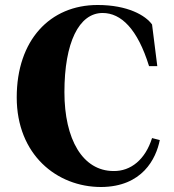

<svg xmlns="http://www.w3.org/2000/svg" viewBox="-20 -735 696 769"><path d="M371 -715C180 -715 47 -574 47 -345C47 -116 207 14 385 14C550 13 605 -99 620 -174L589 -182C562 -96 504 -49 435 -50C311 -50 238 -177 238 -366C238 -564 296 -683 391 -683C465 -683 531 -619 577 -470H610L589 -637C563 -673 492 -715 371 -715Z"/></svg>

Font: Sprat Condesed
Style: Bold
Weight: 700
Width: 3
Designer: Ethan Nakache
Foundry: Collletttivo
Version: Version 2.000;Glyphs 3.2 (3217)